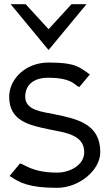

<svg xmlns="http://www.w3.org/2000/svg" viewBox="-20 -890 530 921"><path d="M31 -870 213 -650 395 -870H323L213 -750L103 -870ZM213 -517C334 -517 342 -474 361 -473L411 -533C364 -564 351 -590 213 -590C101 -590 24 -509 24 -426C24 -309 121 -289 218 -269C290 -254 384 -245 384 -160C384 -97 314 -62 254 -62C133 -62 95 -104 76 -106L26 -46C73 -15 116 11 254 11C359 11 461 -73 461 -160C461 -295 353 -319 241 -342C185 -354 101 -359 101 -426C101 -487 147 -518 213 -517Z"/></svg>

Font: Charger
Style: Regular
Weight: 400
Designer: Jasper
Foundry: Cannot Into Space Fonts
Version: Version 0.98